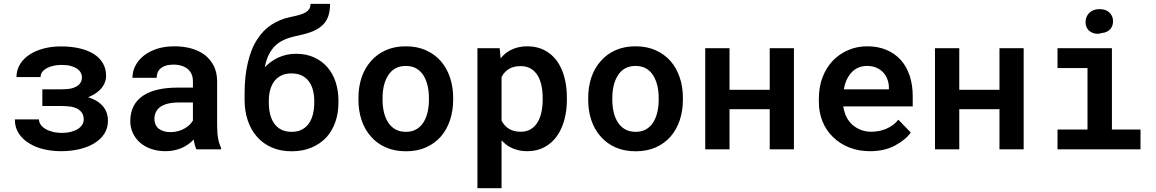

<svg xmlns="http://www.w3.org/2000/svg" viewBox="-20 -780 6041 1003"><path d="M57.6 -156.2Q57.6 -113.8 78.1 -82.8Q98.6 -51.8 131.8 -31.7Q165.5 -10.3 209.2 -0.2Q252.9 9.8 298.3 9.8Q351.1 9.8 396 -1Q440.9 -11.7 473.6 -32.2Q506.8 -52.7 525.4 -82Q543.9 -111.3 543.9 -149.4Q543.9 -175.8 534.7 -197.5Q525.4 -219.2 507.3 -235.8Q494.6 -247.6 477.8 -256.6Q460.9 -265.6 440.4 -272Q457 -278.8 471.2 -287.1Q485.4 -295.4 496.1 -305.2Q514.6 -321.3 524.4 -341.6Q534.2 -361.8 534.2 -383.8Q534.2 -421.4 517.1 -450.2Q500 -479 469.2 -498.5Q438 -517.6 394.5 -527.6Q351.1 -537.6 298.3 -537.6Q250.5 -537.6 208.3 -526.6Q166 -515.6 134.8 -495.1Q103 -474.6 84.7 -444.6Q66.4 -414.6 65.9 -377.4H191.9Q191.9 -392.1 200.4 -403.8Q209 -415.5 224.6 -423.8Q239.3 -432.1 259.5 -436.5Q279.8 -440.9 302.7 -440.9Q330.6 -440.9 350.3 -435.3Q370.1 -429.7 383.3 -420.9Q396 -411.6 402.1 -399.9Q408.2 -388.2 408.2 -375.5Q408.2 -363.3 403.3 -352.8Q398.4 -342.3 388.7 -334.5Q381.3 -328.6 371.3 -324.2Q361.3 -319.8 348.1 -316.9Q338.9 -315.4 327.9 -314.5Q316.9 -313.5 304.2 -313.5H201.2V-226.1H304.2Q317.4 -226.1 329.6 -225.1Q341.8 -224.1 352.1 -222.7Q367.2 -219.7 378.9 -214.6Q390.6 -209.5 398.4 -201.7Q407.7 -193.8 412.6 -182.4Q417.5 -170.9 417.5 -156.2Q417.5 -142.1 410.2 -129.6Q402.8 -117.2 388.7 -107.4Q374 -97.7 352.5 -91.8Q331.1 -85.9 303.2 -85.9Q275.9 -85.9 253.4 -91.8Q231 -97.7 215.8 -107.4Q200.2 -117.2 191.9 -129.6Q183.6 -142.1 183.6 -156.2Z M1005.9 0H1134.8V-8.3Q1124.5 -28.8 1119.4 -56.9Q1114.3 -85 1114.3 -124V-354.5Q1114.3 -400.4 1097.2 -434.8Q1080.1 -469.2 1050.8 -492.2Q1020.5 -515.1 980 -526.6Q939.5 -538.1 892.1 -538.1Q839.8 -538.1 799.1 -524.7Q758.3 -511.2 730 -488.3Q701.7 -465.3 686.8 -435.8Q671.9 -406.2 671.9 -373.5H798.3Q798.3 -388.2 803.2 -400.6Q808.1 -413.1 818.4 -421.9Q829.1 -431.6 845.9 -437Q862.8 -442.4 885.3 -442.4Q910.6 -442.4 929.9 -436Q949.2 -429.7 962.4 -418Q975.1 -406.7 981.4 -391.1Q987.8 -375.5 987.8 -355.5V-322.3H907.2Q849.6 -322.3 804.4 -311.8Q759.3 -301.3 728.5 -280.8Q694.8 -258.8 677.7 -225.1Q660.6 -191.4 660.6 -147.5Q660.6 -113.8 674.1 -84.7Q687.5 -55.7 711.9 -34.7Q735.8 -13.7 769.8 -2Q803.7 9.8 844.7 9.8Q869.6 9.8 891.6 4.9Q913.6 0 932.1 -8.3Q950.2 -16.6 965.3 -27.6Q980.5 -38.6 992.2 -51.3Q994.1 -36.6 997.6 -23.2Q1001 -9.8 1005.9 0ZM870.1 -89.8Q849.6 -89.8 834 -95Q818.4 -100.1 808.1 -108.4Q797.4 -117.7 792 -130.6Q786.6 -143.6 786.6 -158.7Q786.6 -177.2 793.7 -192.9Q800.8 -208.5 814.9 -219.7Q830.6 -231.9 855.5 -238.3Q880.4 -244.6 915.5 -244.6H987.8V-150.4Q981.4 -139.2 970.5 -128.2Q959.5 -117.2 944.3 -108.9Q929.2 -100.1 910.6 -95Q892.1 -89.8 870.1 -89.8Z M1526.9 -499Q1501 -499 1477.5 -493.9Q1454.1 -488.8 1433.1 -479Q1414.1 -470.2 1396.5 -457.5Q1378.9 -444.8 1363.3 -428.7Q1370.1 -466.3 1384 -493.9Q1397.9 -521.5 1417.5 -541Q1437.5 -560.1 1463.4 -571.8Q1489.3 -583.5 1520 -590.3Q1569.3 -600.1 1602.8 -612.1Q1636.2 -624 1658.7 -643.1Q1681.6 -661.6 1692.9 -689.9Q1704.1 -718.3 1704.1 -759.8H1602.1Q1602.1 -744.1 1595.5 -733.4Q1588.9 -722.7 1575.7 -714.8Q1562 -707 1542.5 -701.7Q1522.9 -696.3 1496.6 -690.9Q1442.4 -679.7 1398.4 -651.1Q1354.5 -622.6 1323.7 -574.2Q1307.1 -549.3 1294.9 -518.3Q1282.7 -487.3 1274.4 -451.2Q1266.1 -417 1262 -377.2Q1257.8 -337.4 1257.8 -291.5V-257.8Q1257.8 -200.2 1274.2 -151.1Q1290.5 -102.1 1321.8 -66.4Q1353 -30.3 1398.9 -10Q1444.8 10.3 1503.4 10.3Q1561.5 10.3 1607.2 -9Q1652.8 -28.3 1684.6 -62Q1715.3 -95.7 1731.7 -142.3Q1748 -189 1748 -243.7V-254.4Q1748 -306.6 1733.4 -351.3Q1718.8 -396 1690.4 -428.7Q1662.1 -461.4 1620.8 -480.2Q1579.6 -499 1526.9 -499ZM1502.4 -396.5Q1534.7 -396.5 1557.4 -385Q1580.1 -373.5 1594.2 -354Q1608.4 -334 1615 -308.3Q1621.6 -282.7 1621.6 -254.4V-243.7Q1621.6 -212.4 1615 -184.6Q1608.4 -156.7 1594.2 -136.2Q1580.1 -115.2 1557.6 -103.3Q1535.2 -91.3 1503.4 -91.3Q1471.2 -91.3 1448.5 -103.3Q1425.8 -115.2 1411.6 -136.2Q1397.5 -156.7 1390.9 -184.6Q1384.3 -212.4 1384.3 -243.7V-254.4Q1384.3 -282.7 1390.9 -308.3Q1397.5 -334 1411.6 -354Q1425.8 -373.5 1448.2 -385Q1470.7 -396.5 1502.4 -396.5Z M1852.5 -269V-258.8Q1852.5 -200.7 1869.1 -151.6Q1885.7 -102.5 1918 -66.4Q1949.2 -30.3 1995.4 -10Q2041.5 10.3 2100.6 10.3Q2159.2 10.3 2205.1 -10Q2251 -30.3 2282.7 -66.4Q2314 -102.5 2330.6 -151.6Q2347.2 -200.7 2347.2 -258.8V-269Q2347.2 -326.7 2330.6 -375.7Q2314 -424.8 2282.7 -460.9Q2250.5 -497.1 2204.6 -517.6Q2158.7 -538.1 2099.6 -538.1Q2041 -538.1 1995.1 -517.6Q1949.2 -497.1 1918 -460.9Q1885.7 -424.8 1869.1 -375.7Q1852.5 -326.7 1852.5 -269ZM1978.5 -258.8V-269Q1978.5 -302.7 1985.6 -332.8Q1992.7 -362.8 2007.3 -385.7Q2022 -409.2 2044.9 -422.4Q2067.9 -435.5 2099.6 -435.5Q2131.8 -435.5 2154.8 -422.4Q2177.7 -409.2 2192.4 -385.7Q2206.5 -362.8 2213.6 -332.8Q2220.7 -302.7 2220.7 -269V-258.8Q2220.7 -224.1 2213.6 -193.8Q2206.5 -163.6 2192.4 -141.1Q2177.7 -117.7 2154.8 -104.5Q2131.8 -91.3 2100.6 -91.3Q2068.4 -91.3 2045.2 -104.5Q2022 -117.7 2007.3 -141.1Q1992.7 -163.6 1985.6 -193.8Q1978.5 -224.1 1978.5 -258.8Z M2474.1 203.1H2600.1V-46.9Q2609.9 -36.6 2620.1 -28.1Q2630.4 -19.5 2642.1 -12.7Q2661.6 -2 2684.6 3.9Q2707.5 9.8 2734.9 9.8Q2784.7 9.8 2823.2 -10.7Q2861.8 -31.2 2888.2 -67.4Q2914.1 -103 2927.7 -152.3Q2941.4 -201.7 2941.4 -258.8V-269.5Q2941.4 -329.1 2927.7 -378.7Q2914.1 -428.2 2887.7 -463.9Q2861.3 -499 2822.8 -518.6Q2784.2 -538.1 2733.9 -538.1Q2708.5 -538.1 2686.3 -532.7Q2664.1 -527.3 2646 -517.6Q2631.3 -509.8 2618.7 -499.3Q2606 -488.8 2595.2 -475.1L2590.3 -528.3H2474.1ZM2814.9 -269.5V-259.3Q2814.9 -225.1 2808.6 -194.8Q2802.2 -164.6 2788.6 -141.6Q2774.9 -118.7 2752.9 -105.2Q2731 -91.8 2700.7 -91.8Q2681.6 -91.8 2665.8 -95.9Q2649.9 -100.1 2638.2 -107.4Q2626 -115.2 2616.5 -126Q2606.9 -136.7 2600.1 -149.9V-377.4Q2607.4 -392.1 2617.7 -402.8Q2627.9 -413.6 2641.1 -421.4Q2652.8 -427.7 2667.5 -431.2Q2682.1 -434.6 2699.7 -434.6Q2730.5 -434.6 2752.2 -421.9Q2773.9 -409.2 2788.1 -386.7Q2801.8 -364.3 2808.3 -334Q2814.9 -303.7 2814.9 -269.5Z M3052.7 -269V-258.8Q3052.7 -200.7 3069.3 -151.6Q3085.9 -102.5 3118.2 -66.4Q3149.4 -30.3 3195.6 -10Q3241.7 10.3 3300.8 10.3Q3359.4 10.3 3405.3 -10Q3451.2 -30.3 3482.9 -66.4Q3514.2 -102.5 3530.8 -151.6Q3547.4 -200.7 3547.4 -258.8V-269Q3547.4 -326.7 3530.8 -375.7Q3514.2 -424.8 3482.9 -460.9Q3450.7 -497.1 3404.8 -517.6Q3358.9 -538.1 3299.8 -538.1Q3241.2 -538.1 3195.3 -517.6Q3149.4 -497.1 3118.2 -460.9Q3085.9 -424.8 3069.3 -375.7Q3052.7 -326.7 3052.7 -269ZM3178.7 -258.8V-269Q3178.7 -302.7 3185.8 -332.8Q3192.9 -362.8 3207.5 -385.7Q3222.2 -409.2 3245.1 -422.4Q3268.1 -435.5 3299.8 -435.5Q3332 -435.5 3355 -422.4Q3377.9 -409.2 3392.6 -385.7Q3406.7 -362.8 3413.8 -332.8Q3420.9 -302.7 3420.9 -269V-258.8Q3420.9 -224.1 3413.8 -193.8Q3406.7 -163.6 3392.6 -141.1Q3377.9 -117.7 3355 -104.5Q3332 -91.3 3300.8 -91.3Q3268.6 -91.3 3245.4 -104.5Q3222.2 -117.7 3207.5 -141.1Q3192.9 -163.6 3185.8 -193.8Q3178.7 -224.1 3178.7 -258.8Z M4127.4 0V-528.3H4001V-311H3791V-528.3H3664.1V0H3791V-209.5H4001V0Z M4524.4 9.8Q4601.1 9.8 4656.5 -20.3Q4711.9 -50.3 4737.8 -87.9L4672.9 -154.8Q4648.9 -124 4611.3 -107.9Q4573.7 -91.8 4532.2 -91.8Q4502 -91.8 4476.8 -101.6Q4451.7 -111.3 4432.1 -128.9Q4413.6 -146 4402.6 -167.5Q4391.6 -189 4385.3 -222.2V-224.1H4748V-277.8Q4748 -335.4 4732.4 -383.5Q4716.8 -431.6 4686.5 -465.8Q4655.8 -500 4611.6 -519Q4567.4 -538.1 4510.3 -538.1Q4457 -538.1 4410.9 -518.3Q4364.7 -498.5 4330.6 -462.9Q4296.4 -426.8 4277.1 -376.7Q4257.8 -326.7 4257.8 -265.1V-245.6Q4257.8 -191.9 4276.9 -145.3Q4295.9 -98.6 4331.1 -64.5Q4366.2 -29.8 4415.3 -10Q4464.4 9.8 4524.4 9.8ZM4509.3 -435.5Q4537.1 -435.5 4557.9 -426.5Q4578.6 -417.5 4593.3 -402.3Q4607.4 -387.2 4615.5 -366.2Q4623.5 -345.2 4623.5 -323.2V-313.5H4388.2Q4393.1 -341.8 4403.6 -364.3Q4414.1 -386.7 4429.7 -402.8Q4444.8 -418.9 4465.1 -427.2Q4485.4 -435.5 4509.3 -435.5Z M5327.6 0V-528.3H5201.2V-311H4991.2V-528.3H4864.3V0H4991.2V-209.5H5201.2V0Z M5504.4 -528.3V-424.3H5661.1V-103.5H5504.4V0H5938V-103.5H5788.6V-528.3ZM5650.9 -664.1Q5650.9 -647.5 5658.2 -633.8Q5665.5 -620.1 5679.2 -612.8Q5692.9 -605 5707.3 -603.8Q5721.7 -602.5 5735.4 -607.4Q5764.2 -609.9 5780 -627.9Q5795.9 -646 5794.4 -672.4Q5793 -699.2 5774.2 -715.8Q5755.4 -732.4 5724.1 -732.4Q5707.5 -732.4 5694.1 -727.5Q5680.7 -722.7 5671.4 -713.9Q5661.6 -704.6 5656.2 -691.9Q5650.9 -679.2 5650.9 -664.1Z"/></svg>

Font: Roboto Mono SemiBold
Style: Regular
Weight: 600
Monospace: yes
Designer: Google
Version: Version 3.000